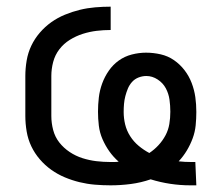

<svg xmlns="http://www.w3.org/2000/svg" viewBox="-20 -548 665 576"><path d="M551 8Q521 8 491 3.5Q461 -1 432 -10Q403 0 372.5 4Q342 8 312 8Q288 8 264.5 6Q241 4 218.5 -1.5Q196 -7 174.5 -16Q153 -25 134 -38.5Q115 -52 99.5 -70Q84 -88 74 -109Q64 -130 60 -153.5Q56 -177 56 -200V-320Q56 -343 60 -366.5Q64 -390 74 -411Q84 -432 99.5 -450Q115 -468 134 -481.5Q153 -495 175 -504Q197 -513 219.5 -518.5Q242 -524 265.5 -526Q289 -528 312 -528V-458Q291 -458 270 -455.5Q249 -453 228.5 -446.5Q208 -440 189.5 -428.5Q171 -417 158 -400Q145 -383 139.5 -362Q134 -341 134 -320V-200Q134 -179 139.5 -158Q145 -137 158 -120.5Q171 -104 189 -92Q207 -80 227.5 -73.5Q248 -67 269 -64.5Q290 -62 311 -62Q317 -62 323.5 -62Q330 -62 336 -63Q320 -77 308 -94Q296 -111 287.5 -130.5Q279 -150 276.5 -171Q274 -192 274 -213Q274 -234 276.5 -255.5Q279 -277 286.5 -297.5Q294 -318 306.5 -336Q319 -354 336.5 -366.5Q354 -379 375.5 -384.5Q397 -390 418 -390Q440 -390 462 -385Q484 -380 502 -367.5Q520 -355 533.5 -337.5Q547 -320 555 -299Q563 -278 566 -256.5Q569 -235 569 -212Q569 -192 567 -172Q565 -152 558 -133Q551 -114 540.5 -96.5Q530 -79 516 -64Q525 -63 534.5 -62.5Q544 -62 553 -62Q556 -62 559 -62Q562 -62 566 -62L569 8Q565 8 560.5 8Q556 8 551 8ZM428 -89Q443 -99 455.5 -112.5Q468 -126 476.5 -142Q485 -158 488 -176Q491 -194 491 -213Q491 -231 488.5 -249Q486 -267 477.5 -283Q469 -299 453 -309.5Q437 -320 419 -320Q407 -320 395.5 -315.5Q384 -311 376 -302Q368 -293 363.5 -282Q359 -271 356 -259.5Q353 -248 352 -236Q351 -224 351 -212Q351 -193 355.5 -174.5Q360 -156 370.5 -139.5Q381 -123 396 -110.5Q411 -98 428 -89Z"/></svg>

Font: Zed Sans
Style: Regular
Weight: 400
Designer: Belleve Invis
Foundry: Belleve Invis
Version: Version 1.0.0; ttfautohint (v1.8.4)